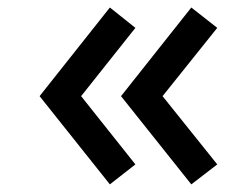

<svg xmlns="http://www.w3.org/2000/svg" viewBox="-20 -579 650 501"><path d="M266.7 -97.9 83.3 -328.1 266.7 -559.4 333.3 -506.3 191.7 -328.1 333.3 -150ZM479.2 -97.9 295.8 -328.1 479.2 -559.4 546.9 -506.3 404.2 -328.1 546.9 -150Z"/></svg>

Font: Manrope3 Bold
Style: Regular
Weight: 700
Designer: Mikhail Sharanda
Foundry: Mikhail Sharanda
Version: Version 3.000;PS 003.000;hotconv 1.0.88;makeotf.lib2.5.64775